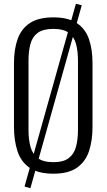

<svg xmlns="http://www.w3.org/2000/svg" viewBox="-20 -910 569 1017"><path d="M141 87 110 78 382 -890 413 -882ZM263 10Q182 10 136.5 -21.5Q91 -53 72.5 -109.5Q54 -166 54 -239V-575Q54 -649 73.5 -703.5Q93 -758 138.5 -788Q184 -818 263 -818Q341 -818 386.5 -788Q432 -758 451 -703.5Q470 -649 470 -575V-238Q470 -165 451.5 -109.5Q433 -54 388 -22Q343 10 263 10ZM263 -51Q316 -51 344 -72.5Q372 -94 382.5 -132.5Q393 -171 393 -222V-589Q393 -640 382.5 -678Q372 -716 344 -736.5Q316 -757 263 -757Q209 -757 180.5 -736.5Q152 -716 141.5 -678Q131 -640 131 -589V-222Q131 -171 141.5 -132.5Q152 -94 180.5 -72.5Q209 -51 263 -51Z"/></svg>

Font: Oswald Light
Style: Regular
Weight: 300
Designer: Vernon Adams
Foundry: Vernon Adams
Version: Version 4.103;gftools[0.9.33.dev8+g029e19f]